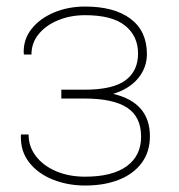

<svg xmlns="http://www.w3.org/2000/svg" viewBox="-20 -556 543 584"><path d="M238.8 8.3Q186.5 8.3 141.4 -9.5Q96.2 -27.3 69.1 -61.5Q42 -95.7 43.5 -144L44.4 -147H66.9Q66.9 -109.9 89.4 -80.8Q111.8 -51.8 150.6 -35.2Q189.5 -18.6 238.8 -18.6Q321.8 -18.6 365.5 -50.5Q409.2 -82.5 409.2 -140.1Q409.2 -200.7 366.7 -228.5Q324.2 -256.3 237.3 -256.3H166.5V-283.2H237.3Q322.8 -283.2 361.3 -311.5Q399.9 -339.8 399.9 -393.1Q399.9 -446.3 360.6 -478Q321.3 -509.8 238.8 -509.8Q194.3 -509.8 157.2 -494.6Q120.1 -479.5 97.9 -452.6Q75.7 -425.8 75.7 -390.1H53.2L52.2 -393.1Q50.3 -435.1 75.4 -467.3Q100.6 -499.5 143.8 -517.8Q187 -536.1 238.8 -536.1Q327.6 -536.1 377.2 -498.8Q426.8 -461.4 426.8 -391.6Q426.8 -350.1 400.1 -317.9Q373.5 -285.6 324.2 -270.5Q436 -244.1 436 -141.6Q436 -94.7 411.4 -61Q386.7 -27.3 342.3 -9.5Q297.9 8.3 238.8 8.3Z"/></svg>

Font: Roboto Slab LO Thin
Style: Regular
Weight: 250
Designer: Google
Version: Version 2.00;September 28, 2018;FontCreator 11.5.0.2427 64-b